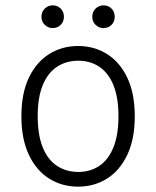

<svg xmlns="http://www.w3.org/2000/svg" viewBox="-20 -690 584 718"><path d="M60 -255Q60 -341 88 -399.5Q116 -458 164 -488Q212 -518 272 -518Q332 -518 380 -488Q428 -458 456 -399.5Q484 -341 484 -255Q484 -170 456 -111Q428 -52 380 -22Q332 8 272 8Q212 8 164 -22Q116 -52 88 -111Q60 -170 60 -255ZM121 -256Q121 -185 140 -138.5Q159 -92 193.5 -69.5Q228 -47 273 -47Q317 -47 351 -69.5Q385 -92 404 -138.5Q423 -185 423 -256Q423 -326 404 -372Q385 -418 351 -440.5Q317 -463 273 -463Q228 -463 193.5 -440.5Q159 -418 140 -372Q121 -326 121 -256ZM135 -627Q135 -646 147.5 -658Q160 -670 177 -670Q195 -670 207 -658Q219 -646 219 -627Q219 -609 207 -597Q195 -585 177 -585Q160 -585 147.5 -597Q135 -609 135 -627ZM325 -627Q325 -646 337.5 -658Q350 -670 367 -670Q385 -670 397 -658Q409 -646 409 -627Q409 -609 397 -597Q385 -585 367 -585Q350 -585 337.5 -597Q325 -609 325 -627Z"/></svg>

Font: Radio Canada Light
Style: Regular
Weight: 300
Designer: Charles Daoud, Etienne Aubert Bonn, Alexandre Saumier Demers, Jacques Le Bailly
Foundry: Radio-Canada
Version: Version 2.104;gftools[0.9.28.dev5+ged2979d]